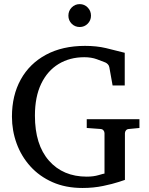

<svg xmlns="http://www.w3.org/2000/svg" viewBox="-20 -914 735 950"><path d="M669.9 -280.8 619.1 -275.9Q608.4 -275.4 603.3 -269Q598.1 -262.7 598.1 -254.9V-23.9Q598.1 -23.9 568.1 -13.9Q538.1 -3.9 490.2 6.1Q442.4 16.1 388.2 16.1Q304.7 16.1 239.7 -12.7Q174.8 -41.5 130.1 -91.1Q85.4 -140.6 62.3 -204.1Q39.1 -267.6 39.1 -336.9Q39.1 -441.9 82.8 -520.8Q126.5 -599.6 207.8 -643.3Q289.1 -687 400.9 -687Q457.5 -687 504.4 -676Q551.3 -665 597.2 -652.8V-491.2H537.1L521 -581.1Q519.5 -589.8 513.7 -595.9Q507.8 -602.1 501 -605Q486.8 -610.8 459.5 -620.8Q432.1 -630.9 397 -630.9Q325.2 -630.9 270 -597.4Q214.8 -564 183.8 -499.5Q152.8 -435.1 152.8 -341.8Q152.8 -197.8 222.4 -118.9Q292 -40 409.2 -40Q442.4 -40 468 -47.6Q493.7 -55.2 497.1 -55.2V-254.9Q497.1 -262.7 491.9 -269Q486.8 -275.4 476.1 -275.9L409.2 -280.8V-324.2H669.9ZM430.2 -836.4Q430.2 -813 413.8 -796.6Q397.5 -780.3 374.5 -780.3Q351.1 -780.3 334.7 -796.6Q318.4 -813 318.4 -836.4Q318.4 -860.4 334.7 -877Q351.1 -893.6 374.5 -893.6Q397.5 -893.6 413.8 -877Q430.2 -860.4 430.2 -836.4Z"/></svg>

Font: Charis
Style: Regular
Weight: 400
Designer: Walt Agee, Miriam Martin, Annie Olsen, Victor Gaultney, Lorna Priest, Alan Ward, Bob Hallissy, Martin Hosken, Sharon Cor
Foundry: SIL Global
Version: Version 7.000